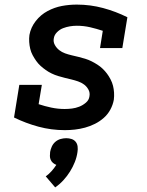

<svg xmlns="http://www.w3.org/2000/svg" viewBox="-20 -558 640 835"><path d="M262 8Q203 8 147.5 -7Q92 -22 41 -47L64 -189H162L148 -105Q175 -96 203.5 -90Q232 -84 261 -84Q277 -84 293 -86Q309 -88 324.5 -94Q340 -100 353.5 -111.5Q367 -123 369 -139Q372 -155 364.5 -168.5Q357 -182 345.5 -190.5Q334 -199 319.5 -204Q305 -209 290.5 -212.5Q276 -216 261.5 -219.5Q247 -223 232.5 -227.5Q218 -232 204.5 -238.5Q191 -245 179 -253.5Q167 -262 156.5 -271.5Q146 -281 137.5 -293Q129 -305 122 -318Q115 -331 111.5 -345.5Q108 -360 107 -375.5Q106 -391 108 -406Q114 -439 135.5 -466.5Q157 -494 187 -510Q217 -526 249 -532Q281 -538 314 -538Q373 -538 428.5 -523Q484 -508 534 -483L512 -349H415L427 -424Q400 -433 372 -439.5Q344 -446 314 -446Q299 -446 284 -443.5Q269 -441 254.5 -435.5Q240 -430 228 -418Q216 -406 214 -391Q211 -376 218.5 -362.5Q226 -349 237.5 -340Q249 -331 263 -326Q277 -321 292 -317.5Q307 -314 321.5 -310.5Q336 -307 350.5 -302.5Q365 -298 378 -291.5Q391 -285 403.5 -277Q416 -269 426.5 -259Q437 -249 445.5 -237.5Q454 -226 461 -212.5Q468 -199 471.5 -185Q475 -171 476 -155.5Q477 -140 475 -124Q471 -102 460 -81.5Q449 -61 431.5 -45.5Q414 -30 393 -19.5Q372 -9 350 -3Q328 3 306 5.5Q284 8 262 8ZM220 257 179 209Q193 199 204.5 186Q216 173 225 159Q217 156 210.5 150.5Q204 145 200.5 137Q197 129 197 120.5Q197 112 198 103Q200 91 205.5 79Q211 67 221 58.5Q231 50 243.5 46.5Q256 43 268 43Q280 43 291 46.5Q302 50 309 58.5Q316 67 317.5 79Q319 91 317 103Q314 125 305.5 146.5Q297 168 284.5 188Q272 208 256 225.5Q240 243 220 257Z"/></svg>

Font: Iosevka Slab Semibold Extended
Style: Italic
Weight: 600
Width: 7
Italic angle: -9°
Monospace: yes
Designer: Belleve Invis
Foundry: Belleve Invis
Version: Version 11.1.0; ttfautohint (v1.8.3)